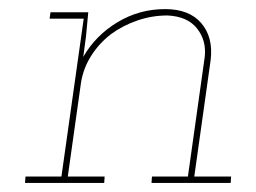

<svg xmlns="http://www.w3.org/2000/svg" viewBox="-20 -402 562 422"><path d="M314 -14 313 0H487L488 -14H407L443 -270Q449 -320 422.5 -351Q396 -382 343 -382Q286 -382 238 -353Q190 -324 163 -277Q165 -290 166 -299.5Q167 -309 169 -322L174 -375H91L89 -361H164L115 -14H36L35 0H209L210 -14H129L158 -220Q163 -252 180.5 -279.5Q198 -307 224 -327Q250 -346 282 -357Q314 -368 348 -368Q392 -366 413 -339.5Q434 -313 430 -277L393 -14Z"/></svg>

Font: Josefin Slab Thin Thin
Style: Italic
Weight: 250
Italic angle: -12°
Version: Version 2.000